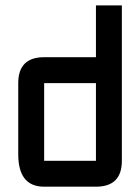

<svg xmlns="http://www.w3.org/2000/svg" viewBox="-20 -704 528 724"><path d="M439.5 -97.7Q439.5 0 341.8 0H146.5Q48.8 0 48.8 -122.1V-390.6Q48.8 -488.3 146.5 -488.3H341.8V-683.6H439.5ZM146.5 -97.7H341.8V-390.6H146.5Z"/></svg>

Font: BabelStone Runic Short Twig
Style: Regular
Weight: 400
Designer: Andrew West
Foundry: BabelStone
Version: Version 3.003;March 14, 2022